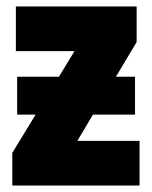

<svg xmlns="http://www.w3.org/2000/svg" viewBox="-20 -573 470 593"><path d="M402 -553H29V-415H210L162 -336H33V-219H90L18 -101V0H411V-138H219L267 -219H397V-336H338L402 -443Z"/></svg>

Font: Noto Sans Condensed Black
Style: Regular
Weight: 900
Width: 3
Designer: Monotype Design Team
Foundry: Monotype Imaging Inc.
Version: Version 2.013